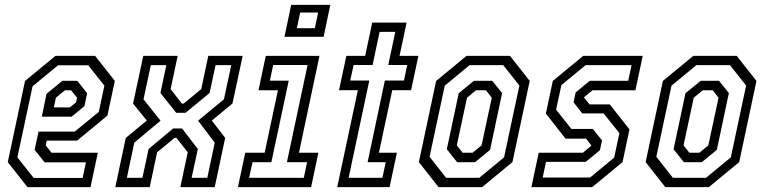

<svg xmlns="http://www.w3.org/2000/svg" viewBox="-20 -770 3144 790"><path d="M371.5 -540 452.5 -437 422 -294.5 297.5 -191.5H172.5L168 -172L192 -141.5H382.5L352.5 0H93L12 -103L83 -437L208 -540ZM343 -501.5H219L114 -415L51.5 -122.5L118.5 -38H320L333.5 -102H163.5L122.5 -153.5L138.5 -228.5H287.5L386.5 -309.5L409.5 -417.5ZM298 -437.5 338.5 -386.5 327.5 -333.5 275 -290H152L171.5 -384L236.5 -437.5ZM272.5 -398.5H247L210 -368L201.5 -328H267.5L293 -349L297 -368Z M454.5 0 497.5 -202.5 584 -274 527.5 -344 569.5 -540H711L682 -403.5L728 -344H736L808 -403.5L837 -540H978.5L936.5 -344L851.5 -274L906.5 -202.5L863.5 0H722L752.5 -143.5L706 -202.5H698L626.5 -143.5L596 0ZM502 -38.5H566L591.5 -157L692.5 -241.5H729L794 -157L768.5 -38.5H833L863.5 -183L795 -273.5L901.5 -361.5L931.5 -502H867L842.5 -387.5L743.5 -306H705L640 -387.5L664.5 -502H600.5L570.5 -361.5L640.5 -273.5L532.5 -183Z M1150.5 -618.5 1178 -750H1339L1311.5 -618.5ZM1201.5 -654H1275.5L1289 -718.5H1215ZM959 0 989 -141.5H1069L1123.5 -398.5H1043.5L1073.5 -540H1294.5L1210 -141.5H1290L1260 0ZM1005 -38.5H1230L1243.5 -102.5H1160.5L1245.5 -502.5H1104L1090.5 -438H1168L1096.5 -102.5H1019Z M1367.5 0 1452.5 -399H1375L1405 -540H1482.5L1511.5 -677H1653L1624 -540H1701.5L1671.5 -399H1594L1539 -141.5H1613L1583 0ZM1414.5 -38.5H1553.5L1567 -102.5H1492.5L1563.5 -438.5H1642L1655.5 -502.5H1577.5L1606.5 -639H1542L1513 -502.5H1435L1421 -438.5H1499.5Z M1784.5 0 1703.5 -103 1774.5 -437 1899.5 -540H2078.5L2159.5 -437L2088.5 -103L1963.5 0ZM1815.5 -38.5H1952L2054 -122.5L2117 -418L2050.5 -502H1912L1810 -417.5L1747.5 -125ZM1861 -102.5 1818.5 -156 1867.5 -386.5 1930 -437.5H2005.5L2046 -387L1996.5 -153.5L1934.5 -102.5ZM1883.5 -141.5H1924.5L1961.5 -172L2003.5 -368L1979.5 -398.5H1938.5L1901.5 -368L1859.5 -172Z M2166.5 0 2196.5 -141.5H2378L2413.5 -171L2391.5 -199.5H2307L2226 -302.5L2254.5 -437L2379.5 -540H2624.5L2594.5 -398.5H2418L2382.5 -369.5L2405.5 -340.5H2489L2570 -237.5L2541.5 -103L2416.5 0ZM2213 -39.5H2408L2507 -121.5L2528.5 -222.5L2463.5 -303.5H2375.5L2340 -349L2348.5 -389.5L2406.5 -437.5H2565L2578.5 -502H2389.5L2290 -420L2268 -319L2331 -239.5H2419L2457 -192.5L2448.5 -152L2390 -104H2226.5Z M2717.5 0 2636.5 -103 2707.5 -437 2832.5 -540H3011.5L3092.5 -437L3021.5 -103L2896.5 0ZM2748.5 -38.5H2885L2987 -122.5L3050 -418L2983.5 -502H2845L2743 -417.5L2680.5 -125ZM2794 -102.5 2751.5 -156 2800.5 -386.5 2863 -437.5H2938.5L2979 -387L2929.5 -153.5L2867.5 -102.5ZM2816.5 -141.5H2857.5L2894.5 -172L2936.5 -368L2912.5 -398.5H2871.5L2834.5 -368L2792.5 -172Z"/></svg>

Font: Tourney Condensed Regular
Style: Italic
Weight: 400
Width: 3
Italic angle: -12°
Designer: Tyler Finck
Foundry: Etcetera Type Co
Version: Version 1.010; ttfautohint (v1.8.3)